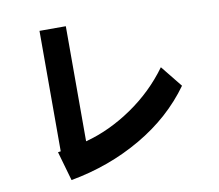

<svg xmlns="http://www.w3.org/2000/svg" viewBox="-82 -764 1083 948"><g transform="rotate(-10 460.0 -290.5)"><path d="M820 -278Q719 -137 557.5 -43Q396 51 202 86L160 -61L174 -63V-667H306V-90Q427 -122 540.5 -199.5Q654 -277 733 -386Z"/></g></svg>

Font: BM Euljiro oraeorae
Style: Regular
Weight: 400
Designer: Bongjin Kim; Bomjun Kim; Myungsoo Han; Hyesun Chae; Mikyoung Jeong; Wujin Sim; Minjae Kang; Suwha Jang;
Foundry: Sandoll Inc.
Version: Version 1.000;hotconv 1.0.109;makeexe 2.5.65596